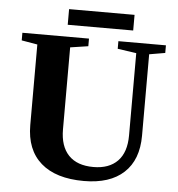

<svg xmlns="http://www.w3.org/2000/svg" viewBox="-55 -836 832 896"><g transform="rotate(5 361.0 -387.5)"><path d="M409.2 -59.6Q482.4 -59.6 522.5 -100.6Q562.5 -141.6 562.5 -221.2V-606.4L474.6 -619.1V-654.8H697.3V-619.1L623 -606.4V-225.1Q623 -111.8 557.6 -51.3Q492.2 9.3 370.6 9.3Q239.3 9.3 169.2 -52Q99.1 -113.3 99.1 -229V-606.4L24.9 -619.1V-654.8H336.9V-619.1L252.9 -606.4V-222.2Q252.9 -143.6 292.7 -101.6Q332.5 -59.6 409.2 -59.6ZM232.4 -710.4V-783.7H539.1V-710.4Z"/></g></svg>

Font: Tinos
Style: Bold
Weight: 700
Designer: Steve Matteson
Foundry: Monotype Imaging Inc.
Version: Version 1.23